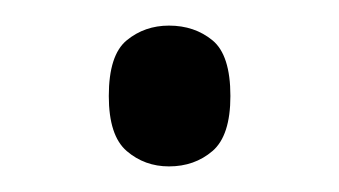

<svg xmlns="http://www.w3.org/2000/svg" viewBox="-20 -124 265 150"><path d="M112 6Q93 6 79 -6Q65 -18 65 -49Q65 -81 79 -92.5Q93 -104 112 -104Q132 -104 146 -92.5Q160 -81 160 -49Q160 -18 146 -6Q132 6 112 6Z"/></svg>

Font: Noto Serif Tamil Light
Style: Regular
Weight: 300
Designer: Indian Type Foundry, Tom Grace, and the Monotype Design Team
Foundry: Monotype Imaging Inc.
Version: Version 2.004; ttfautohint (v1.8.4.7-5d5b)